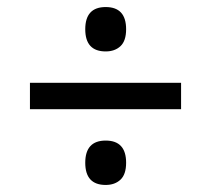

<svg xmlns="http://www.w3.org/2000/svg" viewBox="-20 -630 599 545"><path d="M222 -547Q222 -610 280 -610Q338 -610 338 -547Q338 -514 322 -499Q306 -484 280 -484Q222 -484 222 -547ZM65 -395H494V-320H65ZM222 -168Q222 -231 280 -231Q338 -231 338 -168Q338 -135 322 -120Q306 -105 280 -105Q222 -105 222 -168Z"/></svg>

Font: Noto Serif ExtraBold
Style: Regular
Weight: 800
Designer: Monotype Design Team
Foundry: Monotype Imaging Inc.
Version: Version 1.001